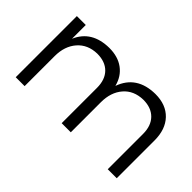

<svg xmlns="http://www.w3.org/2000/svg" viewBox="-63 -850 1170 1170"><g transform="rotate(45 522.0 -265.0)"><path d="M95.2 0V-526.9H171.9V-408.2Q223.1 -528.3 373 -529.8Q447.3 -529.8 496.3 -493.7Q545.4 -457.5 562 -392.1Q610.8 -528.3 770 -529.8Q861.8 -529.8 913.8 -475.3Q965.8 -420.9 965.8 -325.2V0H888.2V-304.2Q888.2 -374.5 849.4 -413.8Q810.5 -453.1 742.2 -453.1Q661.6 -451.2 615.7 -397.9Q569.8 -344.7 569.8 -258.8V0H491.2V-304.2Q491.2 -375 452.6 -414.1Q414.1 -453.1 345.2 -453.1Q265.1 -451.2 218.5 -397.7Q171.9 -344.2 171.9 -258.8V0Z"/></g></svg>

Font: Montserrat Light
Style: Regular
Weight: 300
Designer: Julieta Ulanovsky
Foundry: Julieta Ulanovsky
Version: Version 1.000;PS 002.000;hotconv 1.0.70;makeotf.lib2.5.58329